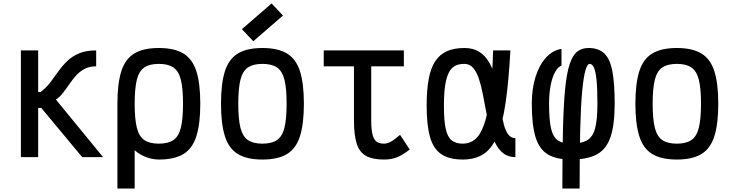

<svg xmlns="http://www.w3.org/2000/svg" viewBox="-20 -910 4240 1112"><path d="M101 0V-618H201V-377H215Q247 -401 271 -432.5Q295 -464 318 -496.5Q341 -529 369.5 -556.5Q398 -584 438 -601Q478 -618 537 -618V-526Q499 -526 471 -511.5Q443 -497 422 -474Q401 -451 383 -424.5Q365 -398 346 -373.5Q327 -349 304 -333L577 0H456L219 -285H201V0Z M900 14Q859 14 816.5 -4Q774 -22 738.5 -60.5Q703 -99 681.5 -160.5Q660 -222 660 -309Q660 -426 682.5 -497Q705 -568 757.5 -600Q810 -632 900 -632Q990 -632 1042.5 -600Q1095 -568 1117.5 -497Q1140 -426 1140 -309Q1140 -193 1117.5 -121.5Q1095 -50 1042.5 -18Q990 14 900 14ZM660 182V-308H760V182ZM900 -78Q954 -78 984.5 -99Q1015 -120 1027.5 -170.5Q1040 -221 1040 -309Q1040 -398 1027.5 -448Q1015 -498 984.5 -519Q954 -540 900 -540Q846 -540 815.5 -519Q785 -498 772.5 -448Q760 -398 760 -309Q760 -221 772.5 -170.5Q785 -120 815.5 -99Q846 -78 900 -78Z M1500 14Q1410 14 1357.5 -18Q1305 -50 1282.5 -121.5Q1260 -193 1260 -309Q1260 -426 1282.5 -497Q1305 -568 1357.5 -600Q1410 -632 1500 -632Q1590 -632 1642.5 -600Q1695 -568 1717.5 -497Q1740 -426 1740 -309Q1740 -193 1717.5 -121.5Q1695 -50 1642.5 -18Q1590 14 1500 14ZM1500 -78Q1554 -78 1584.5 -99Q1615 -120 1627.5 -170.5Q1640 -221 1640 -309Q1640 -398 1627.5 -448Q1615 -498 1584.5 -519Q1554 -540 1500 -540Q1446 -540 1415.5 -519Q1385 -498 1372.5 -448Q1360 -398 1360 -309Q1360 -221 1372.5 -170.5Q1385 -120 1415.5 -99Q1446 -78 1500 -78ZM1447 -671 1381 -741 1553 -890 1619 -820Z M2204 14Q2138 14 2100 -7Q2062 -28 2046 -78Q2030 -128 2030 -214V-588H2130V-214Q2130 -163 2137 -133Q2144 -103 2160 -90.5Q2176 -78 2204 -78Q2223 -78 2243 -89Q2263 -100 2297 -129L2353 -44Q2310 -11 2278 1.5Q2246 14 2204 14ZM1855 -526V-618H2319V-526Z M2965 -110V0Q2923 0 2894.5 -22.5Q2866 -45 2847.5 -83.5Q2829 -122 2816.5 -170Q2804 -218 2794.5 -269.5Q2785 -321 2775.5 -369Q2766 -417 2753 -455.5Q2740 -494 2720 -517Q2700 -540 2670 -540Q2628 -541 2602 -519Q2576 -497 2563.5 -444Q2551 -391 2551 -298Q2551 -214 2561 -166Q2571 -118 2595 -98Q2619 -78 2660 -78Q2701 -78 2731.5 -103Q2762 -128 2783.5 -188.5Q2805 -249 2818 -353.5Q2831 -458 2836 -618H2936Q2926 -435 2908 -313Q2890 -191 2858.5 -119Q2827 -47 2778.5 -16.5Q2730 14 2660 14Q2582 14 2536 -17Q2490 -48 2470.5 -116.5Q2451 -185 2451 -298Q2451 -389 2463 -453Q2475 -517 2501.5 -556.5Q2528 -596 2569.5 -614Q2611 -632 2670 -632Q2721 -632 2755.5 -610Q2790 -588 2812 -550.5Q2834 -513 2847 -467Q2860 -421 2867.5 -371Q2875 -321 2881.5 -275Q2888 -229 2897.5 -191.5Q2907 -154 2923 -132Q2939 -110 2965 -110Z M3237 182Q3237 -20 3240.5 -161.5Q3244 -303 3253 -395Q3262 -487 3279.5 -539Q3297 -591 3323.5 -611.5Q3350 -632 3389 -632Q3447 -632 3480 -600.5Q3513 -569 3526.5 -498Q3540 -427 3540 -309Q3540 -188 3516 -117Q3492 -46 3437 -16Q3382 14 3287 14Q3202 14 3152.5 -16Q3103 -46 3081.5 -116.5Q3060 -187 3060 -309Q3060 -396 3081.5 -464.5Q3103 -533 3142 -576Q3181 -619 3232 -627V-530Q3211 -522 3194.5 -492Q3178 -462 3169 -415Q3160 -368 3160 -309Q3160 -216 3171.5 -166Q3183 -116 3211 -97Q3239 -78 3287 -78Q3346 -78 3379.5 -97Q3413 -116 3426.5 -166Q3440 -216 3440 -309Q3440 -395 3435 -445.5Q3430 -496 3420 -518Q3410 -540 3395 -540Q3382 -540 3371 -503.5Q3360 -467 3352 -384Q3344 -301 3340.5 -162Q3337 -23 3337 182Z M3900 14Q3810 14 3757.5 -18Q3705 -50 3682.5 -121.5Q3660 -193 3660 -309Q3660 -426 3682.5 -497Q3705 -568 3757.5 -600Q3810 -632 3900 -632Q3990 -632 4042.5 -600Q4095 -568 4117.5 -497Q4140 -426 4140 -309Q4140 -193 4117.5 -121.5Q4095 -50 4042.5 -18Q3990 14 3900 14ZM3900 -78Q3954 -78 3984.5 -99Q4015 -120 4027.5 -170.5Q4040 -221 4040 -309Q4040 -398 4027.5 -448Q4015 -498 3984.5 -519Q3954 -540 3900 -540Q3846 -540 3815.5 -519Q3785 -498 3772.5 -448Q3760 -398 3760 -309Q3760 -221 3772.5 -170.5Q3785 -120 3815.5 -99Q3846 -78 3900 -78Z"/></svg>

Font: Victor Mono
Style: Bold
Weight: 700
Monospace: yes
Designer: Rune Bjørnerås
Version: Version 1.561;gftools[0.9.30]